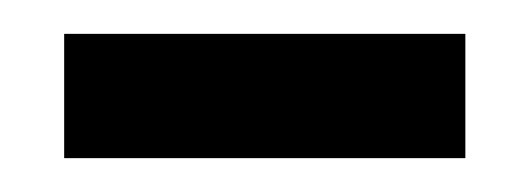

<svg xmlns="http://www.w3.org/2000/svg" viewBox="-20 -359 316 114"><path d="M256.3 -265.1H18.1V-338.9H256.3Z"/></svg>

Font: Vazir
Style: Regular
Weight: 400
Designer: Saber Rastikerdar
Foundry: Saber Rastikerdar
Version: Version 30.0.0